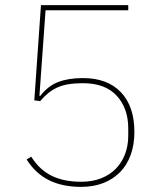

<svg xmlns="http://www.w3.org/2000/svg" viewBox="-20 -718 640 750"><path d="M481 -678H158L134 -344L137 -343Q167 -382 207 -397.5Q247 -413 304 -413Q400 -413 452.5 -357.5Q505 -302 505 -203Q505 -153 490.5 -113Q476 -73 449 -45.5Q422 -18 383.5 -3Q345 12 297 12Q224 12 171.5 -14Q119 -40 84 -95L102 -106Q134 -55 181.5 -31.5Q229 -8 297 -8Q341 -8 375 -21.5Q409 -35 432.5 -59Q456 -83 468.5 -116Q481 -149 481 -188V-216Q481 -295 436 -344Q391 -393 304 -393Q272 -393 247.5 -389Q223 -385 203.5 -376Q184 -367 168 -354Q152 -341 137 -323L114 -326L140 -698H481Z"/></svg>

Font: IBM Plex Sans Thai Thin
Style: Regular
Weight: 100
Designer: Mike Abbink, Paul van der Laan, Pieter van Rosmalen, Ben Mitchell, Mark Frömberg
Foundry: Bold Monday
Version: Version 1.1